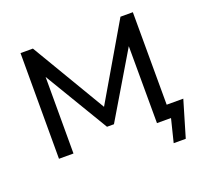

<svg xmlns="http://www.w3.org/2000/svg" viewBox="-141 -871 1283 1195"><g transform="rotate(-20 500.0 -273.5)"><path d="M853 -700 854 -87H964L893 153H813L851 0H758L757 -510L504 -85H458L205 -507V0H109V-700H191L483 -208L771 -700Z"/></g></svg>

Font: false
Style: Regular
Weight: 500
Designer: Julieta Ulanovsky
Foundry: Julieta Ulanovsky
Version: Version 7.222;hotconv 1.0.109;makeotfexe 2.5.65596